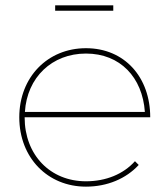

<svg xmlns="http://www.w3.org/2000/svg" viewBox="-20 -697 629 717"><path d="M403 -677H186V-657H403ZM301 -20C168 -20 72 -118 72 -259H541C541 -409 445 -517 301 -517C158 -517 52 -409 52 -259C52 -108 158 0 301 0C381 0 451 -30 498 -81L484 -95C441 -47 376 -20 301 -20ZM301 -497C429 -497 512 -408 521 -279H73C81 -408 174 -497 301 -497Z"/></svg>

Font: Montserrat Thin
Style: Regular
Weight: 250
Designer: Julieta Ulanovsky
Foundry: Julieta Ulanovsky
Version: Version 4.000